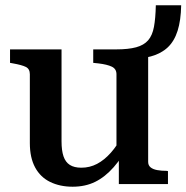

<svg xmlns="http://www.w3.org/2000/svg" viewBox="-20 -697 706 727"><path d="M213 -510V-162Q213 -127 220.5 -105Q228 -83 244.5 -72.5Q261 -62 288 -62Q320 -62 347.5 -76.5Q375 -91 399.5 -118.5Q424 -146 445 -186L473 -157Q443 -101 410.5 -64Q378 -27 340.5 -8.5Q303 10 255 10Q207 10 170 -8Q133 -26 113 -63Q93 -100 93 -155V-416Q93 -436 78 -443.5Q63 -451 29 -457L18 -459V-510ZM420 -510Q466 -510 495.5 -518Q525 -526 541 -544.5Q557 -563 563 -595.5Q569 -628 570 -677H666Q665 -620 652.5 -580.5Q640 -541 615 -517.5Q590 -494 551.5 -483.5Q513 -473 459 -472L541 -500V-84Q541 -71 550 -63.5Q559 -56 575 -53Q591 -50 612 -50L616 -49V0H430V-107L421 -115V-416Q421 -436 403.5 -444.5Q386 -453 352 -457L333 -459V-510Z"/></svg>

Font: Roboto Serif 36pt Medium
Style: Regular
Weight: 500
Designer: Greg Gazdowicz
Foundry: Commercial Type
Version: Version 1.008